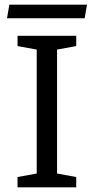

<svg xmlns="http://www.w3.org/2000/svg" viewBox="-20 -801 402 821"><path d="M55 0V-44L137 -59V-589L55 -604V-648H306V-604L224 -589V-59L306 -44V0ZM10 -723 20 -781H352L342 -723Z"/></svg>

Font: Faustina
Style: Regular
Weight: 400
Designer: Alfonso Garcia
Foundry: http://www.omnibus-type.com
Version: Version 1.200